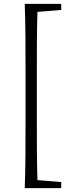

<svg xmlns="http://www.w3.org/2000/svg" viewBox="-20 -793 377 985"><path d="M139 172H294V141L172 131C169 31 169 -71 169 -171V-430C169 -532 169 -633 172 -732L294 -742V-773H107C111 -659 111 -544 111 -430V-171C111 -55 111 60 107 172Z"/></svg>

Font: Noto Serif KR Light
Style: Regular
Weight: 300
Designer: Ryoko NISHIZUKA 西塚涼子 (kana & ideographs); Frank Grießhammer (Latin, Greek & Cyrillic); Wenlong ZHANG 张文龙 (bopomofo); San
Foundry: Adobe
Version: Version 2.001;hotconv 1.1.0;makeotfexe 2.6.0